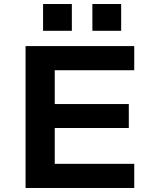

<svg xmlns="http://www.w3.org/2000/svg" viewBox="-20 -934 768 954"><path d="M107 0V-705H647V-585H252V-417H620V-298H252V-120H647V0ZM439 -781V-914H582V-781ZM194 -781V-914H337V-781Z"/></svg>

Font: Nunito Sans 7pt SemiExpanded
Style: Bold
Weight: 700
Width: 6
Designer: Vernon Adams
Foundry: Vernon Adams
Version: Version 3.101;gftools[0.9.27]